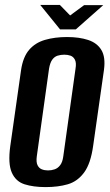

<svg xmlns="http://www.w3.org/2000/svg" viewBox="-20 -751 448 783"><path d="M166 12Q116 12 80 0.5Q44 -11 28 -47.5Q12 -84 22 -156L66 -466Q74 -519 99 -548Q124 -577 164 -588.5Q204 -600 253 -600Q303 -600 339.5 -588Q376 -576 393.5 -547Q411 -518 404 -466L360 -157Q350 -84 323 -47.5Q296 -11 256.5 0.5Q217 12 166 12ZM176 -56Q190 -56 203 -60.5Q216 -65 225.5 -77.5Q235 -90 238 -113L288 -471Q292 -495 285.5 -507.5Q279 -520 267.5 -524Q256 -528 242 -528Q228 -528 215 -524Q202 -520 193 -507.5Q184 -495 180 -471L130 -113Q127 -90 133 -77.5Q139 -65 150.5 -60.5Q162 -56 176 -56ZM225 -631 144 -731H224L266 -688L323 -730H401L289 -631Z"/></svg>

Font: Alumni Sans
Style: Bold Italic
Weight: 700
Italic angle: -8°
Designer: Robert E. Leuschke
Foundry: Robert E. Leuschke
Version: Version 1.016